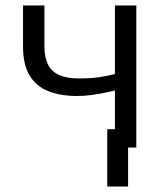

<svg xmlns="http://www.w3.org/2000/svg" viewBox="-20 -538 600 700"><path d="M371 142V-67H399V-208Q390 -206 367.5 -201Q345 -196 316.5 -192Q288 -188 261 -188Q201 -188 156.5 -205.5Q112 -223 88 -262.5Q64 -302 64 -369V-518H142V-369Q142 -327 156 -301Q170 -275 198 -263.5Q226 -252 267 -252Q314 -252 344.5 -257Q375 -262 399 -268V-518H477V0H447V142Z"/></svg>

Font: Ubuntu Sans Mono
Style: Regular
Weight: 400
Monospace: yes
Designer: Dalton Maag Ltd
Foundry: Dalton Maag Ltd
Version: Version 1.006